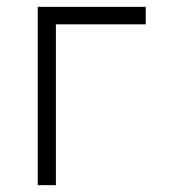

<svg xmlns="http://www.w3.org/2000/svg" viewBox="-20 -540 525 560"><path d="M405 -469V-520H90V0H143V-469Z"/></svg>

Font: Grotesk 01 Extrafine
Style: Bold
Weight: 400
Designer: Frank Adebiaye, contributions by Jérémy Landes, Ariel Martín Pérez
Foundry: Velvetyne Type Foundry
Version: Version 3.000;Glyphs 3.1.2 (3150)